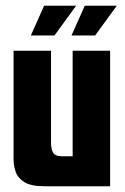

<svg xmlns="http://www.w3.org/2000/svg" viewBox="-20 -646 434 666"><path d="M133 0Q88 0 65 -14Q42 -28 34.5 -50Q27 -72 27 -94V-470H157V-151Q157 -128 164.5 -116Q172 -104 193 -104H232V-470H362V0ZM87 -523 133 -626H244L169 -523ZM228 -523 274 -626H385L310 -523Z"/></svg>

Font: Smooch Sans Thin ExtraBold
Style: Regular
Weight: 800
Version: Version 1.010